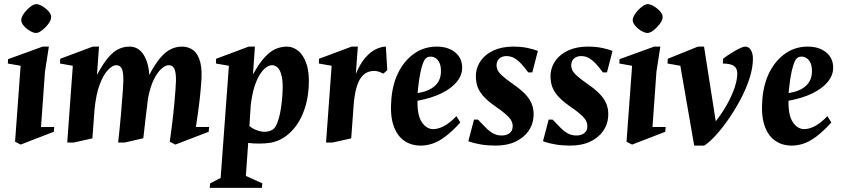

<svg xmlns="http://www.w3.org/2000/svg" viewBox="-20 -691 4080 931"><path d="M80 10.1 53 -3.9 80 -372.1 18 -383 19.1 -404.1 186.9 -465H217L198 -343.1L178.9 -75.1H242.9L240.9 -52ZM154.9 -531.1Q142.6 -531.1 125.1 -541.2Q107.5 -551.3 94.9 -566.4Q82.4 -581.5 83 -595.1Q84 -609.1 96.9 -626.9Q109.9 -644.6 126.7 -657.8Q143.5 -671 156.1 -671Q168.4 -671 185.6 -660.7Q202.9 -650.5 216.1 -635.6Q229.2 -620.6 228 -606Q227 -592 213.7 -574.4Q200.5 -556.9 183.7 -544Q166.9 -531.1 154.9 -531.1Z M306 0 333.1 -372.1 271.1 -383 271.9 -406 430 -465H460.1L450.2 -327.7Q478.5 -380.6 503.8 -410.7Q529.1 -440.9 554.6 -452.9Q580 -465 607.9 -465Q630.9 -465 648.3 -454.2Q665.7 -443.4 677.4 -424Q689.1 -404.6 695.8 -379.9Q702.5 -355.1 703.6 -327.6Q731.9 -380.7 757.3 -410.5Q782.7 -440.2 808.5 -452.6Q834.2 -465 862.1 -465Q894.7 -465 917.8 -447Q940.9 -429 951.2 -388.8Q961.5 -348.6 955.1 -281.9Q951.5 -236.2 947.4 -201.7Q943.4 -167.2 939.1 -137.7Q934.9 -108.1 929.9 -75.1H993.9L991.9 -52L830.1 10.1L803.1 -3.9Q812.1 -65.9 819 -126.9Q825.9 -188 830.9 -256Q835 -304 832.1 -329.6Q829.2 -355.3 820.6 -365.1Q811.9 -374.9 797.1 -374.9Q783.4 -374.9 763.8 -358.4Q744.2 -341.9 726.3 -306.3Q708.4 -270.6 697.5 -213Q696.5 -200.6 693.2 -176.1Q690 -151.5 686.6 -122.7Q683.1 -94 680.2 -66.8Q677.2 -39.6 674.9 -20.7L585.1 0H552.9Q560.9 -71.4 566.2 -132.9Q571.5 -194.5 576 -255.9Q579.6 -303.9 577.1 -329.6Q574.6 -355.4 566.2 -365.1Q557.9 -374.9 543.1 -374.9Q526.5 -374.9 504.5 -352.8Q482.5 -330.6 463.9 -282.6Q445.4 -234.6 438.1 -156.8L428 -20.1L337.9 0Z M997 220 998.9 198.1 1049.9 172 1089.9 -372.1 1027 -383 1027.8 -406 1185.9 -465H1216L1206.6 -330.2Q1239.7 -389.6 1268.1 -418.1Q1296.4 -446.6 1321.9 -455.8Q1347.5 -465 1370.9 -465Q1400.9 -465 1426.4 -444.2Q1451.9 -423.5 1466.4 -380.2Q1481 -336.9 1476.9 -268.9Q1472.9 -208 1456.1 -160.1Q1439.4 -112.2 1413.7 -78.2Q1388.1 -44.2 1356.6 -24.3Q1325.1 -4.4 1291 1.3Q1266 5 1238.3 5.2Q1210.6 5.5 1183.5 2.1L1172.1 162.1L1252 198L1250.1 220ZM1262.1 -51.9Q1275.6 -51.9 1288.2 -55.9Q1300.8 -60 1308.9 -68Q1321.6 -81 1332.8 -120.3Q1343.9 -159.5 1348.9 -225Q1353.5 -285.5 1346.8 -317.8Q1340.1 -350 1327.1 -362.4Q1314.1 -374.9 1298.9 -374.9Q1285.8 -374.9 1270.4 -364Q1255.1 -353.1 1240.1 -329.8Q1225.1 -306.5 1213.3 -268.9Q1201.5 -231.2 1195.6 -177.7L1189.4 -80.2Q1204.1 -67.2 1225 -59.6Q1245.9 -51.9 1262.1 -51.9Z M1561 0 1588.1 -372.1 1526.1 -383 1526.9 -406 1685 -465H1715.1L1705.4 -332.6Q1727.1 -384.1 1752.7 -412.7Q1778.2 -441.4 1804.4 -453.2Q1830.5 -465 1851 -465L1857.9 -350.9L1839.1 -334Q1828.9 -339 1817.7 -343.1Q1806.5 -347.1 1794 -347.1Q1775.7 -347.1 1759.2 -339.5Q1742.7 -331.9 1729.5 -313.1Q1716.2 -294.4 1707.4 -262Q1698.5 -229.6 1694.7 -179.5L1683 -20.1L1592.9 0Z M2020.1 15Q1972.9 15 1938.1 -9.9Q1903.4 -34.9 1887.1 -85.3Q1870.9 -135.7 1877.9 -213Q1884.6 -289.1 1914.8 -345.7Q1945 -402.2 1992 -433.6Q2039 -465 2097.1 -465Q2153.1 -465 2187.1 -437Q2221.1 -409 2221 -362.9Q2221.2 -326.8 2195.5 -294.8Q2169.7 -262.8 2121.1 -238.8Q2072.5 -214.9 2004.4 -202.4Q2003 -132.4 2025.4 -98.6Q2047.9 -64.9 2081.1 -64.9Q2103.6 -64.9 2131.5 -78.9Q2159.4 -92.9 2193.1 -127.9L2212.1 -97.1Q2171.6 -52.6 2138.2 -28.1Q2104.9 -3.5 2076.4 5.7Q2047.9 15 2020.1 15ZM2004.9 -239.6Q2059.1 -248 2088.1 -274.1Q2117 -300.3 2118 -341Q2119 -367.4 2112 -383.8Q2105 -400.2 2093.2 -408.4Q2081.5 -416.5 2067.2 -416.5Q2059.6 -416.5 2052.5 -413.4Q2045.4 -410.3 2039.6 -402.3Q2028.9 -385.1 2019.9 -345.4Q2011 -305.8 2004.9 -239.6Z M2383.1 15Q2345.9 15 2312.6 9.6Q2279.4 4.2 2250.9 -6.1L2278.4 -110.9H2297.9Q2318.5 -89.7 2335.5 -72.1Q2352.5 -54.5 2371.1 -44.2Q2389.6 -34 2413 -34Q2435.7 -34 2450.6 -45.1Q2465.5 -56.1 2465.9 -76.9Q2466.6 -92.5 2459.2 -106.2Q2451.7 -119.9 2432.4 -137Q2413.1 -154.1 2377.9 -178.1Q2340.5 -204.4 2320 -229.1Q2299.5 -253.9 2292.7 -279.6Q2285.9 -305.3 2287.9 -334Q2291.9 -371.3 2314.3 -400.7Q2336.6 -430.1 2376.1 -447.6Q2415.6 -465 2468.1 -465Q2507.6 -465 2537.7 -458.6Q2567.7 -452.2 2588.1 -444.1L2561.2 -340.1H2541.2Q2525.9 -361.3 2509.9 -379Q2494 -396.8 2476 -407.9Q2458 -419.1 2435 -419.1Q2418 -419.1 2404.4 -409.8Q2390.7 -400.4 2388 -379.1Q2386.9 -366.5 2391.7 -353.9Q2396.5 -341.2 2414 -324.9Q2431.5 -308.6 2466.9 -283.9Q2524.9 -244.6 2547.9 -207.8Q2570.9 -171 2566.9 -124Q2564.5 -86.4 2541.9 -54.6Q2519.2 -22.9 2479.2 -3.9Q2439.2 15 2383.1 15Z M2745.1 15Q2707.9 15 2674.6 9.6Q2641.4 4.2 2612.9 -6.1L2640.4 -110.9H2659.9Q2680.5 -89.7 2697.5 -72.1Q2714.5 -54.5 2733.1 -44.2Q2751.6 -34 2775 -34Q2797.7 -34 2812.6 -45.1Q2827.5 -56.1 2827.9 -76.9Q2828.6 -92.5 2821.2 -106.2Q2813.7 -119.9 2794.4 -137Q2775.1 -154.1 2739.9 -178.1Q2702.5 -204.4 2682 -229.1Q2661.5 -253.9 2654.7 -279.6Q2647.9 -305.3 2649.9 -334Q2653.9 -371.3 2676.3 -400.7Q2698.6 -430.1 2738.1 -447.6Q2777.6 -465 2830.1 -465Q2869.6 -465 2899.7 -458.6Q2929.7 -452.2 2950.1 -444.1L2923.2 -340.1H2903.2Q2887.9 -361.3 2871.9 -379Q2856 -396.8 2838 -407.9Q2820 -419.1 2797 -419.1Q2780 -419.1 2766.4 -409.8Q2752.7 -400.4 2750 -379.1Q2748.9 -366.5 2753.7 -353.9Q2758.5 -341.2 2776 -324.9Q2793.5 -308.6 2828.9 -283.9Q2886.9 -244.6 2909.9 -207.8Q2932.9 -171 2928.9 -124Q2926.5 -86.4 2903.9 -54.6Q2881.2 -22.9 2841.2 -3.9Q2801.2 15 2745.1 15Z M3045 10.1 3018 -3.9 3045 -372.1 2983 -383 2984.1 -404.1 3151.9 -465H3182L3163 -343.1L3143.9 -75.1H3207.9L3205.9 -52ZM3119.9 -531.1Q3107.6 -531.1 3090.1 -541.2Q3072.5 -551.3 3059.9 -566.4Q3047.4 -581.5 3048 -595.1Q3049 -609.1 3061.9 -626.9Q3074.9 -644.6 3091.7 -657.8Q3108.5 -671 3121.1 -671Q3133.4 -671 3150.6 -660.7Q3167.9 -650.5 3181.1 -635.6Q3194.2 -620.6 3193 -606Q3192 -592 3178.7 -574.4Q3165.5 -556.9 3148.7 -544Q3131.9 -531.1 3119.9 -531.1Z M3346.1 15 3278.9 -372.1 3216.9 -383 3218 -406 3364.1 -465H3393.9L3450.6 -103Q3480.7 -141 3504.5 -183.1Q3528.2 -225.1 3541.7 -265Q3555.1 -304.9 3555.1 -335.1Q3555.1 -358.5 3540 -370.4Q3524.9 -382.4 3485 -383L3486.1 -406Q3493.8 -412.8 3508.5 -422.4Q3523.3 -432 3539.9 -442.1Q3556.6 -452.1 3571.3 -458.6Q3586 -465 3593.1 -465Q3610.9 -465 3620.9 -448.3Q3630.9 -431.6 3630.9 -405.9Q3630.9 -362.9 3614.7 -312.2Q3598.6 -261.6 3571.7 -210.9Q3544.9 -160.1 3513.5 -114.7Q3482.1 -69.3 3451 -35.1Q3419.9 -1 3394.9 15Z M3819.1 15Q3771.9 15 3737.1 -9.9Q3702.4 -34.9 3686.1 -85.3Q3669.9 -135.7 3676.9 -213Q3683.6 -289.1 3713.8 -345.7Q3744 -402.2 3791 -433.6Q3838 -465 3896.1 -465Q3952.1 -465 3986.1 -437Q4020.1 -409 4020 -362.9Q4020.2 -326.8 3994.5 -294.8Q3968.7 -262.8 3920.1 -238.8Q3871.5 -214.9 3803.4 -202.4Q3802 -132.4 3824.4 -98.6Q3846.9 -64.9 3880.1 -64.9Q3902.6 -64.9 3930.5 -78.9Q3958.4 -92.9 3992.1 -127.9L4011.1 -97.1Q3970.6 -52.6 3937.2 -28.1Q3903.9 -3.5 3875.4 5.7Q3846.9 15 3819.1 15ZM3803.9 -239.6Q3858.1 -248 3887.1 -274.1Q3916 -300.3 3917 -341Q3918 -367.4 3911 -383.8Q3904 -400.2 3892.2 -408.4Q3880.5 -416.5 3866.2 -416.5Q3858.6 -416.5 3851.5 -413.4Q3844.4 -410.3 3838.6 -402.3Q3827.9 -385.1 3818.9 -345.4Q3810 -305.8 3803.9 -239.6Z"/></svg>

Font: Ancizar Serif Light
Style: Italic
Weight: 300
Italic angle: -4°
Designer: Cesar Puertas, Viviana Monsalve, Julian Moncada, Julian Prieto, Jose Castro, Felipe Aragon, Mariel Hernandez, Sara Alarc
Version: Version 8.100